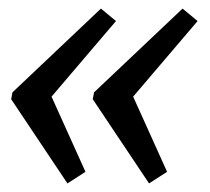

<svg xmlns="http://www.w3.org/2000/svg" viewBox="-20 -468 488 447"><path d="M137 -41 6 -237 9 -253 215 -448 250 -419 100 -243 179 -68ZM327 -41 196 -237 199 -253 405 -448 440 -419 290 -243 369 -68Z"/></svg>

Font: Piazzolla Thin SemiBold
Style: Italic
Weight: 600
Italic angle: -11.3°
Version: Version 2.005